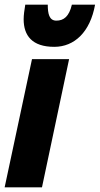

<svg xmlns="http://www.w3.org/2000/svg" viewBox="-32 -808 430 828"><path d="M202 -606C289 -606 357 -670 378 -788H278C266 -737 243 -719 211 -719C180 -719 174 -749 174 -788H77C73 -764 70 -743 70 -725C70 -655 106 -606 202 -606ZM-12 0H149L266 -553H106Z"/></svg>

Font: Noto Sans UI Condensed Black
Style: Italic
Weight: 900
Width: 3
Italic angle: -192°
Designer: Monotype Design Team
Foundry: Monotype Imaging Inc.
Version: Version 1.901